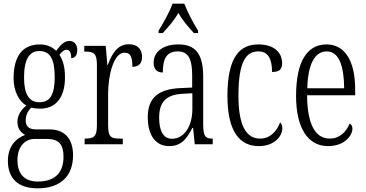

<svg xmlns="http://www.w3.org/2000/svg" viewBox="-20 -786 1995 1046"><path d="M185 240C313 240 378 170 378 60C378 -18 343 -81 249 -81H178C141 -81 120 -94 120 -130C120 -163 135 -184 150 -200C161 -196 184 -194 198 -194C289 -194 334 -261 334 -364C334 -427 321 -460 304 -487C319 -507 330 -515 343 -515C360 -515 368 -498 368 -469C390 -469 401 -488 401 -514C401 -540 387 -563 358 -563C324 -563 302 -529 286 -509C266 -529 236 -544 198 -544C104 -544 54 -482 54 -359C54 -292 82 -235 123 -211C98 -190 75 -161 75 -123C75 -82 96 -62 117 -51C72 -35 23 7 23 90C23 182 74 240 185 240ZM195 -229C137 -229 111 -275 111 -364C111 -463 140 -508 194 -508C252 -508 278 -467 278 -365C278 -273 254 -229 195 -229ZM186 203C104 203 75 151 75 86C75 11 118 -29 167 -29H237C301 -29 326 2 326 68C326 144 290 203 186 203Z M441 0H649V-31H633C586 -31 569 -38 569 -103V-275C569 -375 599 -499 658 -499C695 -499 701 -469 701 -422C739 -422 754 -444 754 -476C754 -516 731 -545 682 -545C617 -545 588 -488 567 -431H565L556 -536H439V-505H442C490 -505 508 -497 508 -433V-105C508 -39 490 -31 443 -31H441Z M844 -619V-606H867C899 -642 928 -673 952 -716C975 -673 1004 -642 1036 -606H1059V-619C1035 -657 1001 -721 984 -766H920C904 -721 868 -657 844 -619ZM901 10C970 10 998 -32 1028 -89H1032L1041 0H1139V-31H1136C1099 -31 1087 -44 1087 -108V-369C1087 -497 1041 -544 952 -544C869 -544 817 -504 817 -445C817 -410 834 -391 867 -391C867 -466 888 -506 948 -506C1009 -506 1027 -461 1027 -372V-309L963 -306C843 -301 785 -253 785 -148C785 -41 834 10 901 10ZM917 -30C868 -30 847 -76 847 -145C847 -225 880 -270 974 -275L1028 -278V-191C1028 -100 984 -30 917 -30Z M1390 10C1478 10 1518 -47 1518 -86C1518 -103 1514 -113 1506 -119C1489 -75 1455 -31 1397 -31C1319 -31 1279 -106 1279 -265C1279 -453 1322 -506 1387 -506C1444 -506 1462 -461 1462 -394C1498 -394 1517 -405 1517 -441C1517 -503 1470 -544 1387 -544C1289 -544 1219 -479 1219 -264C1219 -63 1290 10 1390 10Z M1767 10C1857 10 1900 -48 1900 -85C1900 -100 1893 -109 1885 -113C1867 -70 1833 -31 1777 -31C1699 -31 1654 -106 1653 -267H1915V-298C1915 -454 1859 -544 1759 -544C1653 -544 1593 -451 1593 -263C1593 -89 1657 10 1767 10ZM1855 -305H1654C1657 -430 1692 -506 1760 -506C1828 -506 1854 -424 1855 -305Z"/></svg>

Font: Noto Serif Thai ExtraCondensed Light
Style: Regular
Weight: 300
Width: 2
Designer: Monotype Design Team
Foundry: Monotype Imaging Inc.
Version: Version 2.002